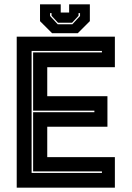

<svg xmlns="http://www.w3.org/2000/svg" viewBox="-20 -870 610 890"><path d="M57.5 0V-700H512.5V-558.5H199V-424H478V-282.5H199V-141.5H512.5V0ZM126.5 -68.5H452.5V-75.5H133.5V-350H417.5V-357H133.5V-627H452.5V-634H126.5ZM221.5 -716 165.5 -772V-850H261.5V-812H300.5V-850H396.5V-772L340.5 -716ZM247.5 -757.5H315.5L351 -796V-809H344V-797L314 -764.5H249L219 -797V-809H212V-796Z"/></svg>

Font: Tourney Thin ExtraBold
Style: Regular
Weight: 800
Version: Version 1.015